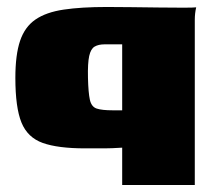

<svg xmlns="http://www.w3.org/2000/svg" viewBox="-20 -422 605 550"><path d="M330 108V1Q313 2 301.5 2.5Q290 3 279.5 3Q269 3 256.5 3Q244 3 224 3Q146 3 102.5 -12.5Q59 -28 41.5 -71Q24 -114 24 -199Q24 -265 37.5 -305Q51 -345 81.5 -366Q112 -387 162.5 -394.5Q213 -402 286 -402Q314 -402 354.5 -401.5Q395 -401 435 -400.5Q475 -400 505 -400Q535 -400 542 -401Q538 -384 538 -365Q538 -346 538 -324V108ZM303 -106Q306 -106 309.5 -106Q313 -106 316.5 -106Q320 -106 323.5 -106Q327 -106 330 -106V-295Q317 -295 305 -295Q293 -295 280 -295Q262 -295 251 -288.5Q240 -282 235.5 -261.5Q231 -241 232 -199Q233 -156 237.5 -136Q242 -116 257 -111Q272 -106 303 -106Z"/></svg>

Font: Genos Thin Black
Style: Regular
Weight: 900
Version: Version 1.010